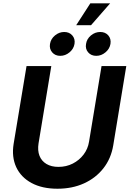

<svg xmlns="http://www.w3.org/2000/svg" viewBox="-20 -1125 780 1155"><path d="M325.7 10.3Q233.4 10.3 169.7 -24.2Q106 -58.6 77.6 -119.6Q49.3 -180.7 62 -259.8L139.6 -727.5H288.6L211.9 -262.7Q205.1 -219.7 217.5 -188Q230 -156.2 259.3 -138.7Q288.6 -121.1 331.5 -121.1Q378.9 -121.1 418 -141.1Q457 -161.1 482.9 -195.3Q508.8 -229.5 515.6 -272.5L590.8 -727.5H739.7L661.1 -250Q647.9 -170.9 601.8 -112.3Q555.7 -53.7 484.9 -21.7Q414.1 10.3 325.7 10.3ZM559.1 -789.1Q528.3 -789.1 510.3 -810.1Q492.2 -831.1 497.6 -860.8Q502 -891.1 527.1 -911.9Q552.2 -932.6 583 -932.6Q613.8 -932.6 631.6 -911.9Q649.4 -891.1 644.5 -860.8Q639.6 -831.1 614.5 -810.1Q589.4 -789.1 559.1 -789.1ZM342.3 -789.1Q312 -789.1 293.9 -810.1Q275.9 -831.1 280.8 -860.8Q285.6 -891.1 310.8 -911.9Q335.9 -932.6 366.2 -932.6Q397 -932.6 415 -911.9Q433.1 -891.1 428.2 -860.8Q423.3 -831.1 398.2 -810.1Q373 -789.1 342.3 -789.1ZM438.5 -973.6 523.4 -1105H642.6L527.8 -973.6Z"/></svg>

Font: Inter 16pt
Style: Bold Italic
Weight: 700
Italic angle: -9.3988°
Version: Version 4.001;git-66647c0bb